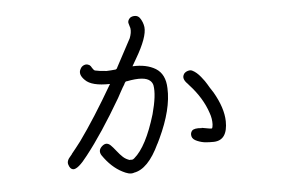

<svg xmlns="http://www.w3.org/2000/svg" viewBox="-46 -667 1092 729"><g transform="rotate(5 500.0 -302.5)"><path d="M586.9 -339.8Q604.5 -261.7 573.2 -146.5Q570.3 -134.8 567.4 -126V-127Q553.7 -76.2 533.7 -46.9Q513.7 -17.6 487.3 -8.8H488.3Q478.5 -3.9 467.3 -4.9Q456.1 -5.9 444.3 -9.8Q399.4 -23.4 359.4 -64.5Q344.7 -81.1 358.9 -99.1Q373 -117.2 391.6 -104.5Q400.4 -98.6 414.6 -85.9Q428.7 -73.2 440.9 -65.4Q453.1 -57.6 468.8 -55.7V-56.6Q472.7 -56.6 476.6 -57.6Q480.5 -58.6 484.4 -63.5Q524.4 -111.3 539.1 -236.3Q545.9 -310.5 533.2 -345.7Q529.3 -355.5 520.5 -361.3Q496.1 -377.9 430.7 -352.5H429.7Q425.8 -351.6 423.8 -345.7Q422.9 -340.8 421.9 -338.9Q418 -330.1 411.6 -311Q405.3 -292 403.3 -286.1Q351.6 -146.5 303.7 -57.6Q275.4 -2.9 256.8 -2Q245.1 -2 237.3 -17.6Q229.5 -31.2 243.2 -51.8Q246.1 -57.6 247.1 -58.6Q247.1 -58.6 247.1 -59.6Q259.8 -82 274.4 -110.4Q318.4 -201.2 368.2 -336.9Q299.8 -323.2 271.5 -343.8Q244.1 -362.3 252 -383.8Q254.9 -394.5 264.2 -399.9Q273.4 -405.3 283.2 -401.4H284.2Q289.1 -399.4 295.9 -390.6Q302.7 -382.8 307.6 -382.8Q321.3 -381.8 350.6 -384.8Q365.2 -387.7 385.7 -393.6V-394.5Q386.7 -394.5 387.7 -395.5Q389.6 -398.4 390.6 -403.3L427.7 -516.6Q429.7 -527.3 429.7 -536.6Q429.7 -545.9 426.8 -554.7Q425.8 -556.6 422.4 -563.5Q418.9 -570.3 417.5 -573.7Q416 -577.1 417 -583Q418 -588.9 422.9 -594.7Q430.7 -601.6 441.4 -602.5Q452.1 -603.5 460 -595.7Q473.6 -582 479.5 -563.5Q490.2 -526.4 458 -440.4Q450.2 -418.9 447.3 -411.1Q499 -422.9 537.1 -408.2Q576.2 -392.6 586.9 -339.8ZM818.4 -234.4Q832 -163.1 780.3 -152.3Q765.6 -149.4 750 -147.9Q734.4 -146.5 716.8 -150.4Q698.2 -154.3 693.4 -166Q688.5 -177.7 694.3 -187.5Q701.2 -198.2 729.5 -200.2V-201.2H757.8Q767.6 -201.2 769 -203.1Q770.5 -205.1 769.5 -217.8Q766.6 -239.3 754.9 -259.8Q725.6 -314.5 668 -358.4Q667 -359.4 662.1 -363.3Q637.7 -379.9 644.5 -397.5V-398.4Q648.4 -407.2 658.2 -412.1Q668 -417 675.8 -414.1Q692.4 -409.2 710.4 -393.6Q728.5 -377.9 736.3 -368.2Q744.1 -358.4 762.7 -338.9Q808.6 -284.2 818.4 -234.4Z"/></g></svg>

Font: irohamaru Light
Style: Regular
Weight: 200
Designer: [Source Han Sans]
Ryoko NISHIZUKA  (kana & ideographs); Paul D. Hunt (Latin, Greek & Cyrillic); Wenlong ZHANG  (bopomofo
Version: Version 1.01